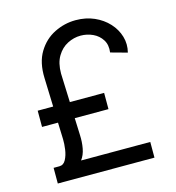

<svg xmlns="http://www.w3.org/2000/svg" viewBox="-109 -831 849 924"><g transform="rotate(-15 315.5 -368.5)"><path d="M546.9 0H65.3V-78.1H93.8Q115.1 -78.1 126.4 -99.4Q137.8 -120.7 141.7 -149.1Q145.6 -177.6 144.9 -198.9L142 -282.7H62.5V-363.6H139.6L134.9 -507.1Q132.1 -584.5 163.2 -635.7Q194.2 -686.8 244.9 -712Q295.5 -737.2 350.9 -737.2Q401.6 -737.2 443.2 -718.9Q484.7 -700.6 513.1 -669.7Q541.5 -638.8 552.9 -600.3Q564.3 -561.8 554 -521.3L471.6 -544Q476.6 -581 460.4 -606.7Q444.2 -632.5 415.7 -645.8Q387.1 -659.1 355.1 -659.1Q321 -659.1 289.4 -642.9Q257.8 -626.8 237.6 -593.2Q217.3 -559.7 217.3 -507.1L222.7 -363.6H393.5V-282.7H225.5L228.7 -198.9Q230.5 -163.4 224.6 -131.7Q218.8 -100.1 202.1 -78.1H546.9Z"/></g></svg>

Font: Inter Alia
Style: Regular
Weight: 400
Designer: Rasmus Andersson (Latin, Greek, Cyrillic etc.) and Evan from Shavian.info (Shavian, old style figures)
Foundry: Shavian.info
Version: Version 0.001;git-37ab20767